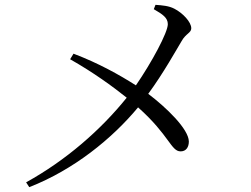

<svg xmlns="http://www.w3.org/2000/svg" viewBox="-20 -761 1040 794"><path d="M270 -516C367 -461 445 -404 504 -357C397 -224 253 -98 88 -7L101 13C285 -59 443 -187 551 -317C681 -201 687 -135 727 -135C750 -135 761 -153 761 -176C760 -228 667 -317 593 -373C655 -457 711 -558 731 -591C748 -622 771 -625 771 -644C771 -670 736 -707 701 -725C678 -737 651 -739 623 -741L616 -723C652 -702 674 -688 674 -661C674 -627 608 -504 542 -408C473 -452 387 -500 284 -539Z"/></svg>

Font: Noto Serif CJK TC
Style: Regular
Weight: 400
Designer: Ryoko NISHIZUKA 西塚涼子 (kana & ideographs); Frank Grießhammer (Latin, Greek & Cyrillic); Wenlong ZHANG 张文龙 (bopomofo); San
Foundry: Adobe
Version: Version 2.001;hotconv 1.1.0;makeotfexe 2.6.0